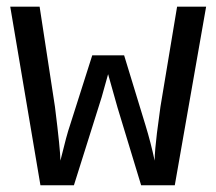

<svg xmlns="http://www.w3.org/2000/svg" viewBox="-20 -548 640 568"><path d="M497.1 0H397.5L327.6 -230L299.8 -328.6L280.8 -260.7L198.7 0H99.6L10.3 -528.3H97.2L142.6 -231.9Q158.7 -103 158.7 -72.8Q177.7 -150.9 187 -177.2L252.9 -384.3H347.2L410.6 -176.8Q426.3 -125.5 437.5 -72.8Q437.5 -87.4 439.5 -109.4Q441.4 -131.3 444.3 -154.5Q447.3 -177.7 450.2 -198.7Q453.1 -219.7 454.6 -231.9L503.9 -528.3H589.8Z"/></svg>

Font: Cousine
Style: Regular
Weight: 400
Monospace: yes
Designer: Steve Matteson
Foundry: Ascender Corporation
Version: Version 1.20